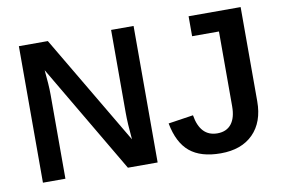

<svg xmlns="http://www.w3.org/2000/svg" viewBox="-74 -815 1408 953"><g transform="rotate(-10 630.0 -339.0)"><path d="M185.1 -422.9V0H71.8V-688H217.8L544.4 -135.3Q536.6 -216.8 536.6 -271V-688H649.9V0H500L177.2 -548.3Q180.7 -512.2 182.9 -480.7Q185.1 -449.2 185.1 -422.9ZM967.3 9.8Q866.7 9.8 811.3 -36.1Q755.9 -82 737.3 -181.2L863.3 -200.2Q872.1 -146 898.2 -118.4Q924.3 -90.8 967.8 -90.8Q1013.7 -90.8 1038.1 -121.6Q1062.5 -152.3 1062.5 -210.4V-587.4H927.2V-688H1189.5V-213.4Q1189.5 -108.4 1130.6 -49.3Q1071.8 9.8 967.3 9.8Z"/></g></svg>

Font: Arimo SemiBold
Style: Regular
Weight: 600
Designer: Steve Matteson
Foundry: Monotype Imaging Inc.
Version: Version 1.33